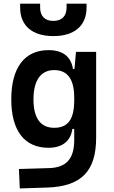

<svg xmlns="http://www.w3.org/2000/svg" viewBox="-20 -803 626 1056"><path d="M88.9 233.4 240.2 228.5C427.2 222.2 508.8 138.7 508.8 -45.9V-517.6H397.9L389.6 -423.8H381.3C370.6 -491.2 326.2 -527.3 247.1 -527.3C115.2 -527.3 42 -431.2 42 -256.3C42 -83.5 115.2 9.8 246.6 9.8C321.8 9.8 369.1 -26.4 377.9 -93.8H388.2V-30.3C387.7 68.4 346.2 118.7 250 121.6L84 126.5ZM388.2 -265.6V-251.5C388.2 -148.4 355.5 -100.1 277.8 -100.1C203.1 -100.1 164.1 -153.3 164.1 -256.3C164.1 -360.4 204.1 -417.5 277.8 -417.5C351.1 -417.5 388.2 -368.2 388.2 -265.6ZM273.4 -604.5C389.6 -604.5 456.1 -661.6 456.1 -761.7V-782.7H346.2V-761.7C346.2 -714.4 320.3 -688 273.4 -688C226.6 -688 200.7 -714.4 200.7 -761.7V-782.7H90.8V-761.7C90.8 -661.6 157.2 -604.5 273.4 -604.5Z"/></svg>

Font: Cascadia Code PL SemiBold
Style: Regular
Weight: 600
Monospace: yes
Designer: Aaron Bell
Foundry: Saja Typeworks
Version: Version 2404.023